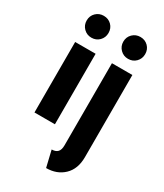

<svg xmlns="http://www.w3.org/2000/svg" viewBox="-204 -686 839 983"><g transform="rotate(30 215.5 -194.5)"><path d="M47.2 0V-416.7H168.1V0ZM107.6 -477.1Q80.6 -477.1 61.8 -495.8Q43.1 -514.6 43.1 -541.7Q43.1 -569.4 61.8 -587.8Q80.6 -606.2 107.6 -606.2Q135.4 -606.2 153.8 -587.8Q172.2 -569.4 172.2 -541.7Q172.2 -514.6 153.8 -495.8Q135.4 -477.1 107.6 -477.1ZM241 216.7 218.1 120.1Q241 120.1 252.8 108Q264.6 95.8 264.6 68.8V-416.7H385.4V68.8Q385.4 138.9 344.8 177.8Q304.2 216.7 241 216.7ZM324.3 -477.1Q297.2 -477.1 278.5 -495.8Q259.7 -514.6 259.7 -541.7Q259.7 -569.4 278.5 -587.8Q297.2 -606.2 324.3 -606.2Q352.1 -606.2 370.5 -587.8Q388.9 -569.4 388.9 -541.7Q388.9 -514.6 370.5 -495.8Q352.1 -477.1 324.3 -477.1Z"/></g></svg>

Font: co2trust
Style: Bold
Weight: 700
Designer: Kristian Moeller
Foundry: Dicotype
Version: Version 1.000